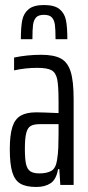

<svg xmlns="http://www.w3.org/2000/svg" viewBox="-20 -736 351 764"><path d="M19 -142Q19 -198 29 -230Q39 -262 62 -275.5Q85 -289 124 -289Q147 -289 213 -286V-332Q213 -395 207.5 -421Q202 -447 185 -456.5Q168 -466 128 -466Q81 -466 36 -456V-507Q88 -518 144 -518Q194 -518 221.5 -503.5Q249 -489 261 -451.5Q273 -414 273 -342V0H220L216 -63H211Q204 -22 181.5 -7Q159 8 125 8Q84 8 61.5 -5Q39 -18 29 -50.5Q19 -83 19 -142ZM207 -99Q211 -123 212 -149Q213 -175 213 -204V-242H139Q115 -242 102.5 -235Q90 -228 84.5 -207Q79 -186 79 -144Q79 -104 83.5 -83.5Q88 -63 100.5 -54.5Q113 -46 137 -46Q166 -46 184 -56Q202 -66 207 -99ZM248 -580H201Q201 -618 198.5 -637Q196 -656 186.5 -666.5Q177 -677 155 -677Q133 -677 123.5 -666.5Q114 -656 111.5 -637Q109 -618 109 -580H63Q63 -628 68.5 -655.5Q74 -683 94 -699.5Q114 -716 155 -716Q197 -716 217 -699.5Q237 -683 242.5 -655.5Q248 -628 248 -580Z"/></svg>

Font: Saira Ultra Condensed
Style: Regular
Weight: 400
Width: 1
Designer: Hector Gatti with collaboration of the Omnibus-Type team
Foundry: Omnibus-Type
Version: Version 1.001; ttfautohint (v1.8)